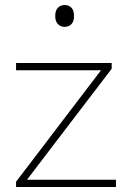

<svg xmlns="http://www.w3.org/2000/svg" viewBox="-20 -745 522 765"><path d="M44 0V-21Q90.5 -82 135.2 -140.5Q180 -199 218.5 -250L397 -484L404 -465H284Q254.5 -465 213.8 -465Q173 -465 128.5 -465Q84 -465 44 -465V-494H425V-471Q404 -443.5 375.8 -406.5Q347.5 -369.5 317.2 -330Q287 -290.5 260 -255L80 -19L75 -29H208Q238 -29 278.5 -29Q319 -29 362 -29Q405 -29 442 -29V0ZM237 -638Q221.5 -638 210.8 -649Q200 -660 200 -681Q200 -703.5 210.8 -714.2Q221.5 -725 238 -725Q254.5 -725 264.8 -714Q275 -703 275 -681Q275 -660 264.8 -649Q254.5 -638 237 -638Z"/></svg>

Font: Commissioner Thin
Style: Regular
Weight: 100
Designer: Kostas Bartsokas
Foundry: Kostas Bartsokas
Version: Version 1.001;gftools[0.9.23]